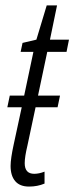

<svg xmlns="http://www.w3.org/2000/svg" viewBox="-20 -677 274 707"><path d="M87 10Q53 10 36 -10Q19 -30 19 -66Q19 -80 22 -100Q25 -120 30 -143L60 -282H7L16 -325H69L103 -486H56L63 -519L114 -531L152 -657H190L164 -531H234L225 -486H154L120 -325H201L192 -282H111L81 -141Q76 -120 73.5 -104Q71 -88 71 -76Q71 -37 106 -37Q124 -37 144 -45V-1Q118 10 87 10Z"/></svg>

Font: Noto Sans ExtraCondensed Light
Style: Italic
Weight: 300
Width: 2
Italic angle: -12°
Designer: Monotype Design Team
Foundry: Monotype Imaging Inc.
Version: Version 2.013; ttfautohint (v1.8.4.7-5d5b)